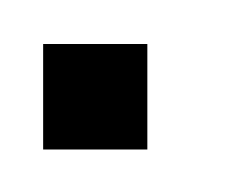

<svg xmlns="http://www.w3.org/2000/svg" viewBox="-20 -435 113 89"><path d="M0 -365.7V-414.6H48.3V-365.7Z"/></svg>

Font: FS Mondwest Regular
Style: Regular
Weight: 400
Designer: NZWStudios2024
Foundry: https://fontstruct.com
Version: Version 1.0